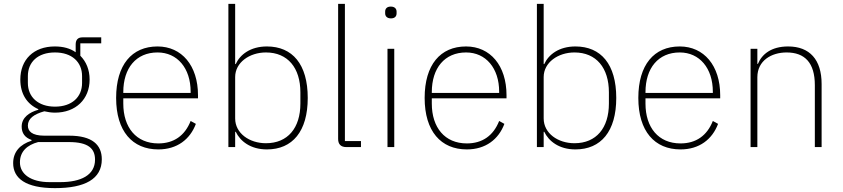

<svg xmlns="http://www.w3.org/2000/svg" viewBox="-20 -760 4357 992"><path d="M506 63C506 -12 456 -59 338 -59H209C144 -59 124 -83 124 -111C124 -147 155 -170 209 -185C228 -181 244 -178 264 -178C371 -178 443 -247 443 -349C443 -400 425 -442 395 -472V-536H503V-567H406C382 -567 371 -554 371 -530V-490C343 -510 307 -520 263 -520C154 -520 85 -452 85 -349C85 -274 120 -222 178 -196V-193C132 -180 92 -153 92 -106C92 -73 108 -49 143 -37V-33C84 -14 48 24 48 83C48 161 112 212 264 212C419 212 506 165 506 63ZM471 65C471 145 398 181 291 181H236C139 181 83 139 83 79C83 22 121 -11 177 -26H336C437 -26 471 8 471 65ZM264 -209C177 -209 124 -259 124 -331V-367C124 -439 175 -489 264 -489C352 -489 404 -439 404 -367V-331C404 -259 352 -209 264 -209Z M798 12C895 12 962 -40 992 -120L965 -135C935 -59 878 -19 798 -19C684 -19 617 -101 617 -225V-252H1003V-268C1003 -421 919 -520 794 -520C661 -520 580 -425 580 -254C580 -82 664 12 798 12ZM794 -489C896 -489 965 -408 965 -286V-280H617V-284C617 -408 683 -489 794 -489Z M1160 0H1195V-79H1198C1221 -31 1274 12 1359 12C1491 12 1570 -81 1570 -254C1570 -428 1491 -520 1359 -520C1274 -520 1220 -478 1198 -429H1195V-740H1160ZM1354 -20C1269 -20 1195 -71 1195 -148V-362C1195 -437 1269 -489 1354 -489C1467 -489 1532 -409 1532 -283V-225C1532 -99 1467 -20 1354 -20Z M1845 0V-31H1762V-740H1727V-42C1727 -15 1741 0 1770 0Z M2000 -665C2021 -665 2029 -677 2029 -691V-700C2029 -714 2020 -726 1999 -726C1978 -726 1970 -714 1970 -700V-691C1970 -677 1979 -665 2000 -665ZM1982 0H2017V-508H1982Z M2392 12C2489 12 2556 -40 2586 -120L2559 -135C2529 -59 2472 -19 2392 -19C2278 -19 2211 -101 2211 -225V-252H2597V-268C2597 -421 2513 -520 2388 -520C2255 -520 2174 -425 2174 -254C2174 -82 2258 12 2392 12ZM2388 -489C2490 -489 2559 -408 2559 -286V-280H2211V-284C2211 -408 2277 -489 2388 -489Z M2754 0H2789V-79H2792C2815 -31 2868 12 2953 12C3085 12 3164 -81 3164 -254C3164 -428 3085 -520 2953 -520C2868 -520 2814 -478 2792 -429H2789V-740H2754ZM2948 -20C2863 -20 2789 -71 2789 -148V-362C2789 -437 2863 -489 2948 -489C3061 -489 3126 -409 3126 -283V-225C3126 -99 3061 -20 2948 -20Z M3496 12C3593 12 3660 -40 3690 -120L3663 -135C3633 -59 3576 -19 3496 -19C3382 -19 3315 -101 3315 -225V-252H3701V-268C3701 -421 3617 -520 3492 -520C3359 -520 3278 -425 3278 -254C3278 -82 3362 12 3496 12ZM3492 -489C3594 -489 3663 -408 3663 -286V-280H3315V-284C3315 -408 3381 -489 3492 -489Z M3893 0V-361C3893 -447 3966 -489 4044 -489C4138 -489 4190 -436 4190 -320V0H4225V-326C4225 -452 4163 -520 4052 -520C3964 -520 3916 -479 3896 -430H3893V-508H3858V0Z"/></svg>

Font: IBM Plex Thai Looped ExtraLight
Style: Regular
Weight: 200
Designer: Mike Abbink, Paul van der Laan, Pieter van Rosmalen, Ben Mitchell, Mark Frömberg
Foundry: Bold Monday
Version: Version 1.0